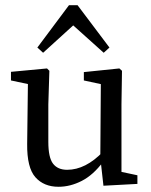

<svg xmlns="http://www.w3.org/2000/svg" viewBox="-20 -704 577 735"><path d="M204 11Q148 11 115.5 -25.5Q83 -62 84 -153L87 -396L107 -378L22 -396V-429L160 -442L169 -433L165 -304V-161Q165 -101 183 -77.5Q201 -54 237 -54Q308 -54 375 -124L390 -85H375Q337 -34 293 -11.5Q249 11 204 11ZM376 7 364 -100 366 -382 301 -396V-428L437 -442L447 -433L445 -304V-46L506 -33V0ZM377 -502 221 -642H299L145 -502L123 -522L244 -684H277L399 -522Z"/></svg>

Font: Lisu Bosa Light
Style: Regular
Weight: 300
Designer: David Morse, Annie Olsen, Victor Gaultney, Frank Grießhammer (Latin)
Foundry: SIL International
Version: Version 2.000